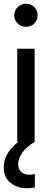

<svg xmlns="http://www.w3.org/2000/svg" viewBox="-26 -756 271 1025"><path d="M159 0H66V-496H159ZM113 -613Q87 -613 68.5 -630.5Q50 -648 50 -674Q50 -700 68.5 -718Q87 -736 113 -736Q139 -736 157 -718Q175 -700 175 -674Q175 -648 157 -630.5Q139 -613 113 -613ZM160 173V245Q149 247 139 248Q129 249 119 249Q66 249 30 220Q-6 191 -6 137Q-6 93 20.5 54Q47 15 104 -22L160 0Q113 30 92 60.5Q71 91 71 120Q71 149 88.5 163Q106 177 131 177Q136 177 144 176Q152 175 160 173Z"/></svg>

Font: Wix Madefor Display Medium
Style: Regular
Weight: 500
Designer: Dalton Maag Ltd
Foundry: Dalton Maag Ltd
Version: Version 3.100